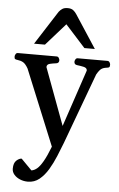

<svg xmlns="http://www.w3.org/2000/svg" viewBox="-73 -800 657 1063"><g transform="rotate(5 255.5 -268.5)"><path d="M122.6 219.2Q99.6 219.2 79.1 210.7Q58.6 202.1 46.1 187.5Q33.7 172.9 33.7 154.8Q33.7 123 49.1 109.1Q64.5 95.2 78.1 95.2L137.2 155.3Q152.8 153.3 168.2 140.6Q183.6 127.9 200.9 97.9Q218.3 67.9 238.8 14.6L66.9 -404.8Q52.7 -429.7 39.1 -437.5Q25.4 -445.3 7.3 -447.3Q-2.9 -448.2 -6.6 -451.4Q-10.3 -454.6 -10.3 -465.3Q-10.3 -470.7 -6.1 -478Q-2 -485.4 5.9 -485.4H221.7Q230 -485.4 234.1 -478Q238.3 -470.7 238.3 -465.3Q238.3 -449.2 222.2 -447.3Q204.6 -445.3 187.5 -441.2Q170.4 -437 170.4 -421.9L288.1 -105L394.5 -421.9Q394.5 -437 375.2 -441.2Q356 -445.3 338.4 -447.3Q322.3 -449.2 322.3 -465.3Q322.3 -470.7 326.4 -478Q330.6 -485.4 338.9 -485.4H503.9Q512.2 -485.4 516.4 -478Q520.5 -470.7 520.5 -465.3Q520.5 -454.6 516.8 -451.4Q513.2 -448.2 502.9 -447.3Q484.9 -445.3 473.6 -437.5Q462.4 -429.7 448.2 -404.8L302.7 -10.7Q289.6 23.4 273.2 63.2Q256.8 103 235.6 138.7Q214.4 174.3 186.8 196.8Q159.2 219.2 122.6 219.2ZM90.8 -544.9 210.9 -732.4Q218.8 -742.7 229.7 -750Q240.7 -757.3 259.8 -757.3Q279.3 -757.3 290.3 -748.8Q301.3 -740.2 309.1 -728L428.7 -544.9H370.6L259.8 -667.5L151.4 -544.9Z"/></g></svg>

Font: Gelasio Medium
Style: Regular
Weight: 500
Designer: Eben Sorkin
Foundry: Eben Sorkin
Version: Version 1.008